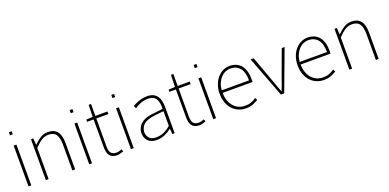

<svg xmlns="http://www.w3.org/2000/svg" viewBox="-6 -1509 4719 2332"><g transform="rotate(-20 2354.0 -343.5)"><path d="M87 -660H123V-700H87ZM122 -527H86V0H122Z M340 -527H310V0H346V-403Q396 -455 436.5 -481Q477 -507 526 -507Q595 -507 624 -464.5Q653 -422 653 -334V0H689V-339Q689 -442 650 -491Q611 -540 530 -540Q475 -540 432.5 -512.5Q390 -485 348 -443H346Z M872 -660H908V-700H872ZM907 -527H871V0H907Z M1231 13Q1245 13 1267.5 7Q1290 1 1313 -7L1301 -37Q1287 -30 1268 -25Q1249 -20 1234 -20Q1205 -20 1187 -28.5Q1169 -37 1159 -52Q1149 -67 1145.5 -88.5Q1142 -110 1142 -135V-494H1298V-527H1142V-681H1111L1107 -527L1023 -522V-494H1107V-140Q1107 -106 1112.5 -77.5Q1118 -49 1132 -29Q1146 -9 1170 2Q1194 13 1231 13Z M1411 -660H1447V-700H1411ZM1446 -527H1410V0H1446Z M1747 4Q1801 3 1848 -17Q1895 -37 1937 -70H1940L1945 0H1975V-341Q1975 -382 1967 -417.5Q1959 -453 1940.5 -479.5Q1922 -506 1891 -521.5Q1860 -537 1813 -537Q1780 -537 1751 -531Q1722 -525 1697 -516Q1672 -507 1653 -497Q1634 -487 1621 -479L1639 -446Q1667 -467 1710.5 -485Q1754 -503 1811 -505Q1893 -503 1918 -451Q1931 -424 1935.5 -392.5Q1940 -361 1939 -328Q1848 -319 1784 -310Q1720 -301 1678 -276Q1636 -251 1615.5 -213Q1595 -175 1595 -130Q1598 -92 1611.5 -66.5Q1625 -41 1645.5 -25Q1666 -9 1692.5 -2.5Q1719 4 1747 4ZM1750 -29Q1728 -29 1708 -33.5Q1688 -38 1672 -50Q1656 -62 1645.5 -81.5Q1635 -101 1632 -131Q1632 -164 1648 -197Q1664 -230 1700 -251Q1736 -272 1793.5 -281Q1851 -290 1939 -298V-109Q1887 -64 1842.5 -46.5Q1798 -29 1750 -29Z M2295 13Q2309 13 2331.5 7Q2354 1 2377 -7L2365 -37Q2351 -30 2332 -25Q2313 -20 2298 -20Q2269 -20 2251 -28.5Q2233 -37 2223 -52Q2213 -67 2209.5 -88.5Q2206 -110 2206 -135V-494H2362V-527H2206V-681H2175L2171 -527L2087 -522V-494H2171V-140Q2171 -106 2176.5 -77.5Q2182 -49 2196 -29Q2210 -9 2234 2Q2258 13 2295 13Z M2475 -660H2511V-700H2475ZM2510 -527H2474V0H2510Z M2893 13Q2951 13 2988.5 -3Q3026 -19 3056 -37L3040 -68Q3010 -46 2975 -33Q2940 -20 2895 -20Q2849 -20 2811 -38Q2773 -56 2746 -88.5Q2719 -121 2704.5 -165Q2690 -209 2690 -261H3076Q3078 -271 3078 -280V-297Q3078 -415 3025.5 -477.5Q2973 -540 2879 -540Q2835 -540 2794 -520.5Q2753 -501 2721.5 -465Q2690 -429 2671 -377.5Q2652 -326 2652 -262Q2652 -198 2671 -146.5Q2690 -95 2722.5 -60Q2755 -25 2799 -6Q2843 13 2893 13ZM3043 -294H2690Q2694 -344 2711 -383.5Q2728 -423 2753.5 -450.5Q2779 -478 2811.5 -492.5Q2844 -507 2879 -507Q2954 -507 2998.5 -455Q3043 -403 3043 -294Z M3188 -527H3148L3348 0H3391L3588 -527H3551L3426 -187Q3413 -147 3399 -109.5Q3385 -72 3371 -37H3367Q3353 -72 3339.5 -110.5Q3326 -149 3312 -187Z M3901 13Q3959 13 3996.5 -3Q4034 -19 4064 -37L4048 -68Q4018 -46 3983 -33Q3948 -20 3903 -20Q3857 -20 3819 -38Q3781 -56 3754 -88.5Q3727 -121 3712.5 -165Q3698 -209 3698 -261H4084Q4086 -271 4086 -280V-297Q4086 -415 4033.5 -477.5Q3981 -540 3887 -540Q3843 -540 3802 -520.5Q3761 -501 3729.5 -465Q3698 -429 3679 -377.5Q3660 -326 3660 -262Q3660 -198 3679 -146.5Q3698 -95 3730.5 -60Q3763 -25 3807 -6Q3851 13 3901 13ZM4051 -294H3698Q3702 -344 3719 -383.5Q3736 -423 3761.5 -450.5Q3787 -478 3819.5 -492.5Q3852 -507 3887 -507Q3962 -507 4006.5 -455Q4051 -403 4051 -294Z M4263 -527H4233V0H4269V-403Q4319 -455 4359.5 -481Q4400 -507 4449 -507Q4518 -507 4547 -464.5Q4576 -422 4576 -334V0H4612V-339Q4612 -442 4573 -491Q4534 -540 4453 -540Q4398 -540 4355.5 -512.5Q4313 -485 4271 -443H4269Z"/></g></svg>

Font: Spoqa Han Sans Neo Thin
Style: Regular
Weight: 100
Designer: [Spoqa Han Sans Neo] Dong-huui Kim  Younghwa Kang  Yujin Lee  [Noto Sans] Ryoko NISHIZUKA  (kana & ideographs); Paul D. 
Foundry: Spoqa (http://www.spoqa-han-sans.com)
Version: Version 1.100;hotconv 1.0.109;makeotfexe 2.5.65596